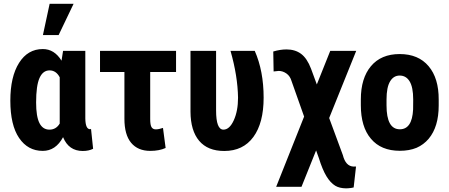

<svg xmlns="http://www.w3.org/2000/svg" viewBox="-20 -802 2415 1033"><path d="M174.3 -250.5Q174.3 -175.8 192.1 -140.1Q210 -104.5 246.1 -104.5Q281.7 -104.5 301.3 -137.2V-386.2Q281.7 -423.3 246.6 -423.3Q210.9 -423.3 192.6 -382.3Q174.3 -341.3 174.3 -250.5ZM439 -528.3V-164.6Q439.9 -106.9 464.4 -106.9Q467.8 -106.9 469.7 -108.9L481 -1.5Q457.5 10.3 425.3 10.3Q349.6 10.3 319.3 -64Q279.8 9.8 210 9.8Q129.9 9.8 82.8 -59.6Q35.6 -128.9 35.6 -260.7Q35.6 -389.2 82.5 -463.6Q129.4 -538.1 210.4 -538.1Q272.5 -538.1 311 -475.6L319.3 -528.3ZM247.1 -781.7H376L295.4 -613.3H210.9Z M927.2 -414.6H788.1V-161.1Q788.1 -129.4 795.4 -117.7Q802.7 -106 817.9 -106Q834.5 -106 856.9 -113.8L871.1 -5.9Q836.9 9.8 788.6 9.8Q721.7 9.8 685.5 -33.7Q649.4 -77.1 649.4 -163.1V-414.6H518.1V-528.3H927.2Z M1142.6 -528.3V-207.5Q1142.6 -104.5 1182.1 -104.5Q1214.8 -104.5 1237.8 -154.8Q1260.7 -205.1 1260.7 -276.4Q1258.8 -393.6 1220.2 -528.3H1350.6Q1398.4 -419.9 1398.4 -276.4Q1398.4 -140.6 1343.3 -65.2Q1288.1 10.3 1186.5 10.3Q1097.7 10.3 1051.5 -44.4Q1005.4 -99.1 1004.9 -201.2V-528.3Z M1521.5 -536.1Q1567.4 -536.1 1599.6 -512.5Q1631.8 -488.8 1653.3 -432.6L1684.6 -347.7L1756.8 -528.3H1896.5L1751 -167L1824.7 32.7Q1839.8 92.8 1882.3 94.2L1895.5 93.8L1882.8 206.5Q1869.6 210 1853 210.9Q1847.2 211.4 1841.8 211.4Q1806.2 210.9 1783.7 197.3Q1757.8 181.6 1736.3 146.2Q1714.8 110.8 1695.3 47.9L1680.7 7.3L1602.1 203.1H1465.8L1616.2 -174.8L1548.8 -365.2Q1541 -392.6 1521.2 -406.5Q1501.5 -420.4 1479.5 -420.4L1452.1 -417.5L1450.2 -524.9Q1487.8 -536.1 1521.5 -536.1Z M2059.6 -266.6V-234.9Q2059.6 -106.4 2131.3 -106.4Q2197.3 -106.4 2202.6 -212.9L2203.1 -266.6Q2203.1 -333 2183.6 -364.7Q2164.6 -395.5 2130.4 -395.5Q2097.7 -395.5 2079.1 -364.7Q2059.6 -333 2059.6 -266.6ZM1921.4 -235.4V-267.1Q1921.4 -380.9 1975.6 -445.8Q2030.3 -511.2 2130.4 -511.2Q2231 -511.2 2286.1 -445.8Q2340.8 -380.9 2340.3 -266.1V-234.4Q2340.3 -120.1 2286.6 -55.7Q2259.3 -23.4 2221.2 -6.8Q2182.1 9.3 2131.3 9.3Q2029.8 9.3 1975.6 -55.7Q1948.2 -87.9 1934.8 -133.1Q1921.4 -178.2 1921.4 -235.4Z"/></svg>

Font: MAUL Condensed Bold
Style: Condensed Bold
Weight: 700
Designer: MAUL
Version: Version 1.0; 2020; ttfautohint (v1.8.3)